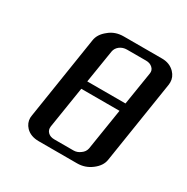

<svg xmlns="http://www.w3.org/2000/svg" viewBox="-110 -534 615 631"><g transform="rotate(30 197.0 -219.0)"><path d="M53.2 -52.7Q53.2 -55.2 54.2 -62L103 -375Q106.4 -399.9 130.9 -418.9Q153.3 -438 186 -438H331.1Q360.4 -438 378.9 -418.9Q393.6 -403.3 393.6 -383.8Q393.6 -377.9 393.1 -375L344.2 -62Q340.8 -37.1 315.4 -18.1Q291.5 0 261.2 0H116.2Q85 0 67.4 -18.1Q53.2 -33.2 53.2 -52.7ZM126 -62Q124 -48.3 132.8 -39.6Q141.6 -30.8 157.2 -30.8H230Q244.1 -30.8 255.9 -40Q268.1 -48.3 271 -62L295.9 -219.2H150.9ZM155.8 -250H300.8L320.8 -375Q323.2 -388.2 313.5 -397Q304.2 -405.8 289.1 -405.8H216.8Q201.2 -405.8 189.5 -397Q178.2 -388.2 175.8 -375Z"/></g></svg>

Font: Hhenum
Style: Italic
Weight: 400
Designer: T. Christopher White
Version: Version 1.0